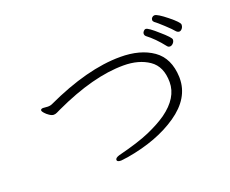

<svg xmlns="http://www.w3.org/2000/svg" viewBox="-109 -909 1217 1014"><g transform="rotate(-20 500.0 -401.5)"><path d="M918 -614Q906 -629 872.5 -660Q839 -691 827 -699Q820 -705 820 -712.5Q820 -720 826 -726Q832 -732 840 -732Q856 -732 907 -691Q958 -650 958 -637Q958 -624 950.5 -615Q943 -606 934.5 -606Q926 -606 918 -614ZM846 -557Q804 -611 759 -645Q753 -651 753 -658.5Q753 -666 759 -673Q765 -680 772 -680Q786 -680 837 -634Q888 -590 888 -578.5Q888 -567 879.5 -558Q871 -549 861.5 -549Q852 -549 846 -557ZM120 -473 147 -471Q160 -471 169 -475Q409 -587 594 -587Q707 -587 777.5 -537.5Q848 -488 852 -381V-374Q852 -262 738 -183.5Q624 -105 452 -76Q418 -71 413 -71Q390 -71 390 -82.5Q390 -94 413 -101Q529 -130 592.5 -158Q656 -186 699 -216Q795 -285 795 -373Q795 -461 738 -500Q681 -539 595 -539Q425 -539 202 -435Q189 -429 180 -424.5Q171 -420 161 -420Q151 -420 137.5 -429Q124 -438 115 -448.5Q106 -459 106 -463Q106 -473 120 -473Z"/></g></svg>

Font: LXGW WenKai Lite Light
Style: Regular
Weight: 300
Designer: LXGW / Fontworks Inc.
Foundry: LXGW / Fontworks Inc.
Version: Version 1.511; March 25, 2025